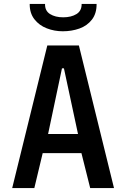

<svg xmlns="http://www.w3.org/2000/svg" viewBox="-20 -956 640 976"><path d="M220.5 -725H381L559.5 0H438.5L394 -177.5H197L154.5 0H42ZM376.5 -275 305 -608.5H295L224.5 -275ZM131 -936H209Q208 -901 234.5 -884.5Q261 -868 301 -868Q342 -868 368.8 -884.5Q395.5 -901 395 -936H471Q471.5 -887.5 447.2 -856.2Q423 -825 383.8 -811Q344.5 -797 299 -797Q256.5 -797 217.8 -812Q179 -827 154.8 -858.2Q130.5 -889.5 131 -936Z"/></svg>

Font: JuliaMono SemiBold
Style: Regular
Weight: 600
Monospace: yes
Designer: cormullion
Foundry: corm
Version: Version 0.055; ttfautohint (v1.8.4)